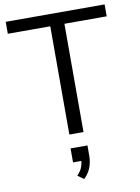

<svg xmlns="http://www.w3.org/2000/svg" viewBox="-103 -773 810 1109"><g transform="rotate(-10 302.0 -218.5)"><path d="M259 0V-635H10V-705H590V-635H342V0ZM299 268 263 242Q283 221 291 202Q299 183 301 162H252V80H351V140Q351 177 338.5 209.5Q326 242 299 268Z"/></g></svg>

Font: Mulish
Style: Regular
Weight: 400
Designer: Vernon Adams
Foundry: Vernon Adams
Version: Version 3.603; ttfautohint (v1.8.3)